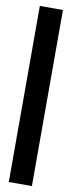

<svg xmlns="http://www.w3.org/2000/svg" viewBox="-90 -734 316 843"><g transform="rotate(10 67.5 -312.5)"><path d="M119 80V-705H16V80Z"/></g></svg>

Font: Blinker Headline
Style: Regular
Weight: 900
Width: 4
Designer: Juergen Huber
Foundry: supertype
Version: Version 1.015;PS 1.15;hotconv 1.0.88;makeotf.lib2.5.647800